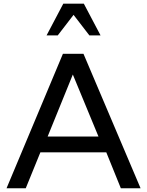

<svg xmlns="http://www.w3.org/2000/svg" viewBox="-20 -1011 790 1031"><path d="M508.8 -277.8 371.1 -610.8 235.8 -277.8ZM734.9 0H628.9L550.8 -192.9H196.8L118.2 0H15.1L317.9 -722.2H428.2ZM520 -820.8H460L375 -931.2L290 -820.8H230L319.8 -991.2H430.2Z"/></svg>

Font: Perun
Style: Regular
Weight: 400
Version: Version 1.0000